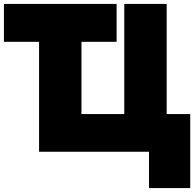

<svg xmlns="http://www.w3.org/2000/svg" viewBox="-30 -743 989 978"><path d="M385 -530V-162H603V-723H819V-162H939V215H729V30H169V-530H-10V-723H564V-530Z"/></svg>

Font: Repo
Style: ExtraBlack
Weight: 1000
Designer: Stefan Peev
Foundry: Context Ltd
Version: Version 001.000